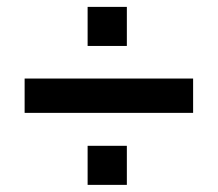

<svg xmlns="http://www.w3.org/2000/svg" viewBox="-20 -635 626 552"><path d="M535.2 -310.5V-409.2H50.8V-310.5ZM344.7 -103.5V-215.8H231.9V-103.5ZM344.7 -502.9V-615.2H231.9V-502.9Z"/></svg>

Font: Winston
Style: Bold
Weight: 700
Designer: Vernon Adams, Kim Jin-seong, David Berlow, Cristiano Sobral
Foundry: The Winston Project Authors
Version: Version 3.004